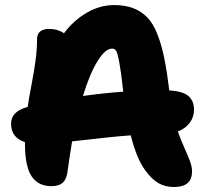

<svg xmlns="http://www.w3.org/2000/svg" viewBox="-20 -731 820 762"><path d="M670.9 11.2Q636.2 11.2 609.6 -3.7Q583 -18.6 557.1 -54.2Q522.5 -100.1 499 -193.8Q432.6 -189.5 266.1 -169.9Q253.9 -95.2 249 -57.1Q245.6 -22 230.2 -7.1Q214.8 7.8 184.1 7.8Q131.3 7.8 105.2 -31.7Q79.1 -71.3 79.1 -160.2V-167Q23.9 -184.6 23.9 -240.2Q23.9 -287.6 85 -305.2Q85.9 -305.2 87.4 -305.7Q88.9 -306.2 89.8 -306.2Q94.2 -338.4 105 -394.3Q115.7 -450.2 121.3 -492.7Q127 -535.2 127 -575.2Q127 -616.2 175.8 -616.2Q209 -616.2 233.9 -599.1Q272.9 -650.9 325 -680.9Q377 -710.9 433.1 -710.9Q476.6 -710.9 508.8 -698.5Q541 -686 564.5 -661.9Q587.9 -637.7 604.5 -595.5Q621.1 -553.2 631.8 -500.7Q642.6 -448.2 651.9 -372.1Q705.6 -369.1 727.8 -349.9Q750 -330.6 750 -295.9Q750 -266.6 733.2 -243.9Q716.3 -221.2 686 -209Q695.8 -180.2 711.2 -145.8Q726.6 -111.3 734.4 -89.8Q742.2 -68.4 742.2 -50.8Q742.2 11.2 670.9 11.2ZM424.8 -538.1Q397.9 -538.1 367.2 -488.5Q336.4 -439 309.1 -350.1Q398.4 -362.3 469.2 -367.2Q460.4 -446.8 453.4 -484.1Q446.3 -521.5 440.7 -529.8Q435.1 -538.1 424.8 -538.1Z"/></svg>

Font: Shantell Sans Normal
Style: Regular
Weight: 800
Designer: Stephen Nixon, Anya Danilova, Shantell Martin
Foundry: Arrow Type
Version: Version 1.006;[559af2be0]